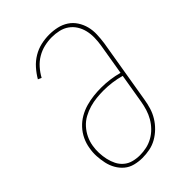

<svg xmlns="http://www.w3.org/2000/svg" viewBox="-221 -838 941 941"><g transform="rotate(-45 250.0 -367.5)"><path d="M196 8Q170 8 144.5 1.5Q119 -5 100 -21Q81 -37 68.5 -59Q56 -81 50.5 -106Q45 -131 43.5 -157.5Q42 -184 47 -211Q51 -237 63 -262.5Q75 -288 94.5 -309Q114 -330 138.5 -344Q163 -358 189.5 -365.5Q216 -373 242.5 -376Q269 -379 296 -379Q326 -379 356 -375Q386 -371 415 -363L442 -525Q446 -550 446.5 -575Q447 -600 441.5 -623.5Q436 -647 423.5 -667Q411 -687 392 -700.5Q373 -714 349 -719.5Q325 -725 300 -725Q274 -725 248 -719Q222 -713 198 -699Q174 -685 155.5 -664Q137 -643 124 -619L106 -627Q121 -653 141.5 -676Q162 -699 188 -714.5Q214 -730 242.5 -736.5Q271 -743 300 -743Q328 -743 354.5 -737Q381 -731 403 -716.5Q425 -702 439.5 -679.5Q454 -657 460.5 -631.5Q467 -606 466 -578Q465 -550 461 -522L405 -187Q401 -162 393.5 -137Q386 -112 372 -89Q358 -66 338.5 -47Q319 -28 296 -15Q273 -2 247.5 3Q222 8 196 8ZM197 -10Q220 -10 243 -15Q266 -20 287.5 -32Q309 -44 326.5 -62Q344 -80 356 -101Q368 -122 375 -144.5Q382 -167 386 -190L412 -345Q384 -353 354.5 -357Q325 -361 295 -361Q271 -361 246.5 -358.5Q222 -356 197.5 -349Q173 -342 150 -329.5Q127 -317 109.5 -297.5Q92 -278 81 -255Q70 -232 66 -207Q62 -184 63 -160Q64 -136 69 -113.5Q74 -91 84 -71Q94 -51 111 -36.5Q128 -22 150.5 -16Q173 -10 197 -10Z"/></g></svg>

Font: Iosevka Slab Thin
Style: Italic
Weight: 100
Italic angle: -9°
Monospace: yes
Designer: Belleve Invis
Foundry: Belleve Invis
Version: Version 11.1.1; ttfautohint (v1.8.3)